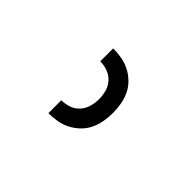

<svg xmlns="http://www.w3.org/2000/svg" viewBox="-63 -970 725 725"><g transform="rotate(45 300.0 -607.0)"><path d="M218 -434V-503Q238 -503 257.5 -509.5Q277 -516 291 -531.5Q305 -547 310.5 -567Q316 -587 316 -607Q316 -627 310.5 -647Q305 -667 291 -682Q277 -697 257.5 -704Q238 -711 218 -711V-780Q241 -780 264 -776Q287 -772 307.5 -761.5Q328 -751 345 -734.5Q362 -718 372 -697Q382 -676 386 -653Q390 -630 390 -607Q390 -584 386 -561Q382 -538 372 -517Q362 -496 345 -479.5Q328 -463 307.5 -452.5Q287 -442 264 -438Q241 -434 218 -434Z"/></g></svg>

Font: Iosevka Extended
Style: Regular
Weight: 400
Width: 7
Monospace: yes
Designer: Belleve Invis
Foundry: Belleve Invis
Version: Version 32.5.0; ttfautohint (v1.8.4)